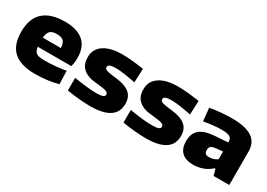

<svg xmlns="http://www.w3.org/2000/svg" viewBox="-3 -1158 2471 1775"><g transform="rotate(30 1232.0 -270.0)"><path d="M339 9Q184 9 109.5 -59Q35 -127 35 -267Q35 -407 112 -478Q189 -549 342 -549Q473 -549 540 -490Q607 -431 607 -314Q607 -265 595 -222H237Q240 -197 247.5 -181.5Q255 -166 269 -157.5Q283 -149 305 -146Q327 -143 359 -143Q385 -143 415.5 -144.5Q446 -146 476 -149Q506 -152 533 -155.5Q560 -159 579 -164L584 -22Q530 -7 466 1Q402 9 339 9ZM332 -412Q284 -412 262 -391.5Q240 -371 235 -318H428Q426 -369 404.5 -390.5Q383 -412 332 -412Z M929 12Q878 12 810.5 6Q743 0 680 -11V-146Q753 -134 810 -127.5Q867 -121 918 -121Q966 -121 986.5 -129Q1007 -137 1007 -154Q1007 -174 985.5 -183Q964 -192 912 -197Q876 -200 836 -206Q796 -212 762.5 -229.5Q729 -247 707 -280Q685 -313 685 -372Q685 -457 755 -504.5Q825 -552 950 -552Q974 -552 998.5 -551Q1023 -550 1050 -547.5Q1077 -545 1109 -541Q1141 -537 1181 -531L1175 -383Q1113 -396 1057.5 -404Q1002 -412 965 -412Q920 -412 900.5 -403.5Q881 -395 881 -377Q881 -357 908.5 -348.5Q936 -340 1003 -333Q1103 -323 1153 -284Q1203 -245 1203 -169Q1203 12 929 12Z M1523 12Q1472 12 1404.5 6Q1337 0 1274 -11V-146Q1347 -134 1404 -127.5Q1461 -121 1512 -121Q1560 -121 1580.5 -129Q1601 -137 1601 -154Q1601 -174 1579.5 -183Q1558 -192 1506 -197Q1470 -200 1430 -206Q1390 -212 1356.5 -229.5Q1323 -247 1301 -280Q1279 -313 1279 -372Q1279 -457 1349 -504.5Q1419 -552 1544 -552Q1568 -552 1592.5 -551Q1617 -550 1644 -547.5Q1671 -545 1703 -541Q1735 -537 1775 -531L1769 -383Q1707 -396 1651.5 -404Q1596 -412 1559 -412Q1514 -412 1494.5 -403.5Q1475 -395 1475 -377Q1475 -357 1502.5 -348.5Q1530 -340 1597 -333Q1697 -323 1747 -284Q1797 -245 1797 -169Q1797 12 1523 12Z M2026 5Q1942 5 1901 -36Q1860 -77 1860 -152Q1860 -237 1911 -278.5Q1962 -320 2070 -327L2205 -336Q2205 -355 2200.5 -369Q2196 -383 2184 -391.5Q2172 -400 2150.5 -404Q2129 -408 2094 -408Q2050 -408 2001.5 -402.5Q1953 -397 1905 -388L1891 -526Q1954 -537 2013.5 -542Q2073 -547 2124 -547Q2269 -547 2339 -500.5Q2409 -454 2409 -357V0H2242L2224 -66H2214Q2172 -28 2123.5 -11.5Q2075 5 2026 5ZM2118 -129Q2143 -129 2168 -137.5Q2193 -146 2205 -158V-239L2139 -233Q2098 -229 2082.5 -217.5Q2067 -206 2067 -177Q2067 -151 2079 -140Q2091 -129 2118 -129Z"/></g></svg>

Font: Encode Sans Wide
Style: ExtraBold
Weight: 800
Designer: Pablo Impallari, Andres Torresi
Foundry: Pablo Impallari, Andres Torresi
Version: Version 1.000; ttfautohint (v1.00) -l 8 -r 50 -G 200 -x 14 -